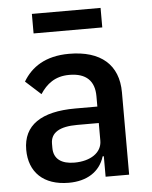

<svg xmlns="http://www.w3.org/2000/svg" viewBox="-52 -758 643 813"><g transform="rotate(-5 269.0 -351.0)"><path d="M114 -714H406V-631H114ZM256 -532C155 -532 95 -490 60 -431L125 -372C152 -413 188 -443 249 -443C322 -443 356 -407 356 -343V-299H262C117 -299 40 -247 40 -143C40 -48 100 12 208 12C284 12 340 -22 360 -87H365V0H465V-350C465 -467 391 -532 256 -532ZM356 -154C356 -103 307 -71 239 -71C184 -71 151 -94 151 -141V-159C151 -206 189 -229 264 -229H356V-154Z"/></g></svg>

Font: Plexus Sans Medium
Style: Regular
Weight: 500
Version: Version 2.001;PS 002.001;hotconv 1.0.70;makeotf.lib2.5.58329